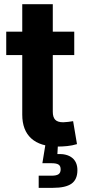

<svg xmlns="http://www.w3.org/2000/svg" viewBox="-20 -694 407 918"><path d="M335 -542.5V-430.7H9.8V-542.5ZM86.4 -673.8H232.4V-159.7Q232.4 -133.8 243.9 -121.6Q255.4 -109.4 282.2 -109.4Q291 -109.4 306.4 -111.3Q321.8 -113.3 329.6 -114.7L348.1 -4.9Q325.2 2 301.3 4.4Q277.3 6.8 254.9 6.8Q172.4 6.8 129.4 -32.2Q86.4 -71.3 86.4 -146ZM165 204.1V146H226.6Q250 146 260 138.9Q270 131.8 270 115.7Q270 99.6 260 93Q250 86.4 226.6 86.4H182.6L200.2 -21.5H256.8V0L254.4 42.5Q300.3 40.5 325.2 60.8Q350.1 81.1 350.1 119.6Q350.1 164.1 322 184.1Q293.9 204.1 233.4 204.1Z"/></svg>

Font: Inter 16pt
Style: Bold
Weight: 700
Version: Version 4.001;git-66647c0bb